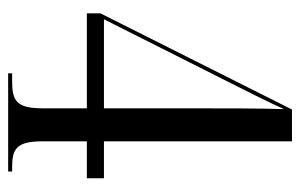

<svg xmlns="http://www.w3.org/2000/svg" viewBox="-156 -598 754 483"><g transform="rotate(90 221.5 -357.0)"><path d="M165 0H412V-10H403C356 -10 336 -19 336 -87V-198H429V-241H336V-714H256L14 -232V-198H253V-87C253 -19 233 -10 183 -10H165ZM29 -241 180 -541C200 -580 243 -666 255 -694C253 -634 253 -544 253 -457V-241Z"/></g></svg>

Font: Noto Serif Display ExtraCondensed
Style: Regular
Weight: 400
Width: 2
Designer: Monotype Design Team
Foundry: Monotype Imaging Inc.
Version: Version 2.009